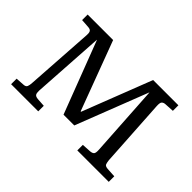

<svg xmlns="http://www.w3.org/2000/svg" viewBox="-121 -1000 1300 1300"><g transform="rotate(45 529.0 -350.0)"><path d="M66 0V-53L128 -57Q149 -58 154.5 -71.5Q160 -85 161 -108L193 -596Q195 -617 189 -629.5Q183 -642 159 -643L99 -647V-700H343L529 -203H533L726 -700H968V-647L899 -643Q885 -642 875.5 -633.5Q866 -625 868 -592L898 -104Q900 -85 904.5 -72Q909 -59 934 -57L1001 -53V0H700V-53L767 -57Q787 -59 794.5 -68.5Q802 -78 800 -108L768 -622H767L566 -105H463L265 -623H264L231 -104Q230 -80 236.5 -69.5Q243 -59 266 -57L326 -53V0Z"/></g></svg>

Font: Literata 7pt
Style: Regular
Weight: 400
Designer: Latin by Veronika Burian and Jose Scaglione. Greek by Irene Vlachou. Cyrillic by Vera Evstafieva.
Foundry: TypeTogether
Version: Version 3.002